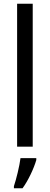

<svg xmlns="http://www.w3.org/2000/svg" viewBox="-20 -780 264 1021"><path d="M154 0V-760H71V0ZM173 71V61H89C84 102 66 175 54 210V221H100C130 180 160 116 173 71Z"/></svg>

Font: Noto Sans Bengali Condensed
Style: Regular
Weight: 400
Width: 3
Designer: Jelle Bosma - Monotype Design Team
Foundry: Monotype Imaging Inc.
Version: Version 2.003